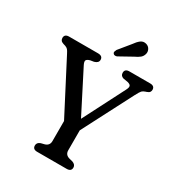

<svg xmlns="http://www.w3.org/2000/svg" viewBox="-207 -1029 1075 1161"><g transform="rotate(30 330.0 -448.5)"><path d="M466 -27Q466 0 434 0H228.5Q197 0 197 -27Q197 -47.5 220.5 -56L246.5 -62.5Q276 -72 276 -102V-242.5L88.5 -603.5Q79.5 -621.5 73.2 -628.5Q67 -635.5 55 -640L40 -644.5Q26 -649 21 -656.5Q16 -664 16 -673Q16 -700 48 -700H249Q282.5 -700 282.5 -673Q282.5 -651.5 254 -643.5L229 -639.5Q208 -633.5 204.2 -624Q200.5 -614.5 210.5 -594.5L358 -305.5L507 -596.5Q516.5 -615 513.2 -624.8Q510 -634.5 490.5 -639.5L458 -645Q437 -652 437 -673Q437 -700 468.5 -700H613Q645 -700 645 -673Q645 -664 640.2 -657Q635.5 -650 621 -645L613.5 -642.5Q599 -638 591 -629.8Q583 -621.5 567.5 -591.5L386.5 -241.5V-102Q386.5 -71.5 416.5 -62.5L442 -56Q466 -47 466 -27ZM399 -850.5Q416.5 -875.5 433.5 -888.5Q450.5 -901.5 472.5 -895.5Q491 -890 499.2 -873.8Q507.5 -857.5 502.5 -841Q497.5 -823.5 484.5 -812.8Q471.5 -802 448.5 -791.5L358.5 -741.5Q352 -738.5 344.2 -739.2Q336.5 -740 332.5 -745.5Q327.5 -751.5 329.8 -758.8Q332 -766 336 -773.5Z"/></g></svg>

Font: Fraunces 72pt S100
Style: Regular
Weight: 400
Version: Version 1.000; ttfautohint (v1.8.3)